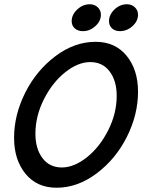

<svg xmlns="http://www.w3.org/2000/svg" viewBox="-20 -872 674 900"><path d="M369 -726Q345 -726 330.5 -739Q316 -752 316 -773Q316 -803 342 -827.5Q368 -852 401 -852Q423 -852 438 -838Q453 -824 453 -803Q453 -773 427 -749.5Q401 -726 369 -726ZM542 -726Q519 -726 505 -739Q491 -752 491 -773Q491 -803 516.5 -827.5Q542 -852 575 -852Q597 -852 612 -838Q627 -824 627 -803Q627 -773 601 -749.5Q575 -726 542 -726ZM245 8Q153 8 99.5 -57.5Q46 -123 46 -226Q46 -333 98 -437Q150 -541 239.5 -608.5Q329 -676 428 -676Q520 -676 573.5 -610.5Q627 -545 627 -442Q627 -335 575 -231Q523 -127 433.5 -59.5Q344 8 245 8ZM270 -87Q327 -87 387 -134.5Q447 -182 487 -261Q527 -340 527 -423Q527 -493 494 -537Q461 -581 403 -581Q346 -581 286 -533.5Q226 -486 186 -407Q146 -328 146 -245Q146 -175 179 -131Q212 -87 270 -87Z"/></svg>

Font: Comic Neue
Style: Bold Italic
Weight: 700
Italic angle: -12°
Designer: Craig Rozynski
Foundry: Craig Rozynski
Version: Version 2.003